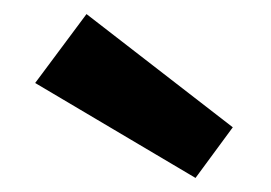

<svg xmlns="http://www.w3.org/2000/svg" viewBox="-20 -859 386 273"><path d="M30 -741 103 -839 311 -678 258 -606Z"/></svg>

Font: Bitter Pro
Style: Bold
Weight: 700
Designer: Sol Matas, and Bitter project Authors
Foundry: Sol Matas
Version: Version 1.010